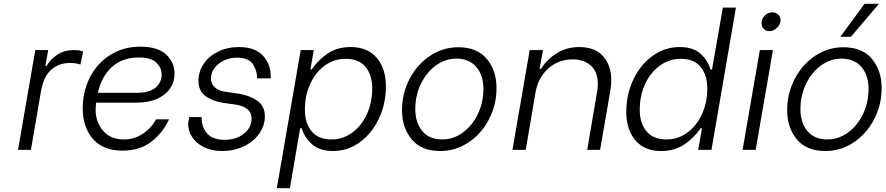

<svg xmlns="http://www.w3.org/2000/svg" viewBox="-20 -790 4671 1012"><path d="M166 -526H234L219 -442H225Q245 -477 282 -501.5Q319 -526 368 -526Q386 -526 396 -524.5Q406 -523 418 -518L404 -450Q388 -455 376.5 -456.5Q365 -458 348 -458Q291 -458 250.5 -423Q210 -388 196 -309L143 0H75Z M416 -219Q416 -307 453.5 -381.5Q491 -456 560.5 -500Q630 -544 720 -544Q812 -544 856 -502.5Q900 -461 900 -402Q900 -359 877 -324.5Q854 -290 809 -269.5Q764 -249 699 -249H487L486 -242Q484 -222 484 -212Q484 -146 523.5 -100.5Q563 -55 633 -55Q687 -55 731.5 -84Q776 -113 803 -161H871Q838 -89 777 -42.5Q716 4 626 4Q523 4 469.5 -58Q416 -120 416 -219ZM701 -301Q769 -301 800.5 -328.5Q832 -356 832 -397Q832 -433 804 -460Q776 -487 711 -487Q625 -487 570 -437Q515 -387 496 -301Z M972 -136Q972 -151 977 -169L978 -173H1043V-169Q1042 -122 1071 -87.5Q1100 -53 1164 -53Q1225 -53 1265.5 -85.5Q1306 -118 1306 -165Q1306 -197 1283 -215Q1260 -233 1226 -238L1156 -248Q1099 -257 1062.5 -284.5Q1026 -312 1026 -363Q1026 -413 1054 -454Q1082 -495 1130.5 -518.5Q1179 -542 1239 -542Q1325 -542 1367 -495.5Q1409 -449 1407 -380V-377H1335V-379Q1335 -419 1312.5 -452.5Q1290 -486 1228 -486Q1191 -486 1160 -471Q1129 -456 1110.5 -431Q1092 -406 1092 -376Q1092 -348 1112 -330Q1132 -312 1163 -307L1240 -296Q1299 -286 1337.5 -258Q1376 -230 1376 -177Q1376 -127 1346 -85Q1316 -43 1264.5 -18.5Q1213 6 1151 6Q1096 6 1055.5 -14Q1015 -34 993.5 -66.5Q972 -99 972 -136Z M1570 -114H1562L1508 202H1439L1565 -526H1634L1616 -424H1623Q1656 -473 1706.5 -507.5Q1757 -542 1828 -542Q1918 -542 1966 -485Q2014 -428 2014 -335Q2014 -242 1976.5 -163.5Q1939 -85 1875.5 -39.5Q1812 6 1736 6Q1666 6 1626 -28.5Q1586 -63 1570 -114ZM1942 -324Q1942 -394 1907 -437Q1872 -480 1801 -480Q1741 -480 1692 -444.5Q1643 -409 1615 -347.5Q1587 -286 1587 -212Q1587 -141 1622.5 -98Q1658 -55 1728 -55Q1787 -55 1836 -90.5Q1885 -126 1913.5 -187.5Q1942 -249 1942 -324Z M2099 -209Q2099 -298 2139 -374.5Q2179 -451 2247 -496Q2315 -541 2395 -541Q2495 -541 2546 -479.5Q2597 -418 2597 -326Q2597 -237 2557 -160.5Q2517 -84 2449 -39Q2381 6 2301 6Q2201 6 2150 -55.5Q2099 -117 2099 -209ZM2528 -321Q2528 -393 2490.5 -437Q2453 -481 2385 -481Q2327 -481 2277.5 -445Q2228 -409 2198.5 -348Q2169 -287 2169 -215Q2169 -143 2206 -99Q2243 -55 2311 -55Q2369 -55 2419 -91Q2469 -127 2498.5 -188.5Q2528 -250 2528 -321Z M2772 -526H2842L2824 -427H2832Q2861 -475 2913 -508.5Q2965 -542 3033 -542Q3117 -542 3159.5 -493Q3202 -444 3202 -366Q3202 -342 3197 -312L3143 0H3075L3127 -305Q3131 -326 3131 -348Q3131 -411 3094.5 -444Q3058 -477 2998 -477Q2924 -477 2870.5 -429.5Q2817 -382 2803 -305L2751 0H2681Z M3281 -200Q3281 -293 3318.5 -371.5Q3356 -450 3420.5 -496Q3485 -542 3562 -542Q3633 -542 3671.5 -507.5Q3710 -473 3725 -424H3733L3790 -750H3859L3730 0H3660L3680 -114H3673Q3638 -63 3586.5 -28.5Q3535 6 3465 6Q3376 6 3328.5 -51Q3281 -108 3281 -200ZM3708 -323Q3708 -394 3673 -437Q3638 -480 3568 -480Q3508 -480 3458.5 -444.5Q3409 -409 3380.5 -347.5Q3352 -286 3352 -211Q3352 -141 3387.5 -98Q3423 -55 3494 -55Q3553 -55 3602 -90.5Q3651 -126 3679.5 -187.5Q3708 -249 3708 -323Z M3985 -526H4054L3963 0H3894ZM3994 -668Q3994 -691 4011 -708Q4028 -725 4051 -725Q4070 -725 4082 -713Q4094 -701 4094 -684Q4094 -662 4076 -644Q4058 -626 4035 -626Q4017 -626 4005.5 -638Q3994 -650 3994 -668Z M4129 -209Q4129 -298 4169 -374.5Q4209 -451 4277 -496Q4345 -541 4425 -541Q4525 -541 4576 -479.5Q4627 -418 4627 -326Q4627 -237 4587 -160.5Q4547 -84 4479 -39Q4411 6 4331 6Q4231 6 4180 -55.5Q4129 -117 4129 -209ZM4558 -321Q4558 -393 4520.5 -437Q4483 -481 4415 -481Q4357 -481 4307.5 -445Q4258 -409 4228.5 -348Q4199 -287 4199 -215Q4199 -143 4236 -99Q4273 -55 4341 -55Q4399 -55 4449 -91Q4499 -127 4528.5 -188.5Q4558 -250 4558 -321ZM4409 -596 4537 -770H4613L4465 -596Z"/></svg>

Font: Be Vietnam Light
Style: Italic
Weight: 300
Italic angle: -9.222°
Designer: Gabriel Lam
Foundry: TypeRant
Version: Version 3.000